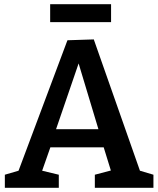

<svg xmlns="http://www.w3.org/2000/svg" viewBox="-20 -891 752 911"><path d="M259 -62V0H3V-62L68 -81L300 -700L425 -704L644 -81L708 -62V0H430V-62L506 -82L472 -192H219L180 -81ZM246 -278H447L353 -590ZM507 -871V-786H218V-871Z"/></svg>

Font: Bitter SemiBold
Style: Regular
Weight: 600
Designer: Sol Matas, and Bitter project Authors
Foundry: Sol Matas
Version: Version 2.001